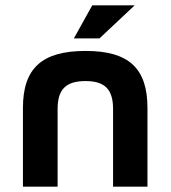

<svg xmlns="http://www.w3.org/2000/svg" viewBox="-20 -700 640 720"><path d="M66 -295V0H196V-291C196 -364 226 -396 301 -396C374 -396 404 -364 404 -291V0H533V-295C533 -444 463 -509 301 -509C137 -509 66 -444 66 -295ZM257 -556H353L485 -680H326Z"/></svg>

Font: LT Wave Mono Bold
Style: Regular
Weight: 700
Designer: Daniel Lyons
Version: Version 2.5 (Glyphs App)